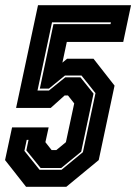

<svg xmlns="http://www.w3.org/2000/svg" viewBox="-42 -720 526 740"><path d="M58.5 0 -22.5 -103 4.5 -229H145.5L133 -172L157 -141.5H175L212 -172L244 -321.5L220 -352H207L153.5 -304H20L104.5 -700H463L433 -558.5H215.5L198.5 -478.5L216.5 -493.5H318.5L399.5 -390L338.5 -103L213.5 0ZM110.5 -65.5H195L277.5 -133.5L326 -361L272 -429H208.5L146.5 -378.5H111.5L164 -627H384L385.5 -634H158.5L102.5 -371H146.5L209.5 -422H268L318.5 -359L271 -135.5L194 -72.5H114.5L59.5 -140.5L68 -181H61L52 -138.5Z"/></svg>

Font: Tourney Condensed ExtraBold
Style: Italic
Weight: 800
Width: 3
Italic angle: -12°
Designer: Tyler Finck
Foundry: Etcetera Type Co
Version: Version 1.010; ttfautohint (v1.8.3)